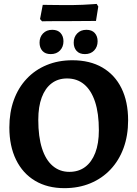

<svg xmlns="http://www.w3.org/2000/svg" viewBox="-20 -967 715 999"><path d="M315.2 12Q226.9 12 162.6 -26.3Q98.3 -64.6 63.5 -135.8Q28.7 -206.9 28.7 -303.8Q28.7 -382.3 51.9 -446.5Q75.1 -510.7 118.8 -557.1Q162.4 -603.6 222.9 -628.5Q283.3 -653.5 356.8 -653.5Q447.6 -653.5 512.4 -615.9Q577.3 -578.2 611.9 -508.3Q646.6 -438.3 646.6 -340.5Q646.6 -261.5 622.9 -196.8Q599.2 -132.1 555.3 -85.5Q511.4 -38.8 450.4 -13.4Q389.4 12 315.2 12ZM340.8 -72.8Q389 -72.8 423 -98.2Q457 -123.5 475.7 -171.8Q494.4 -220.2 494.4 -289.1Q494.4 -377.3 474.7 -437.1Q454.9 -497 418.1 -527.9Q381.4 -558.8 328.7 -558.8Q282 -558.8 248.6 -533.4Q215.1 -508.1 197.2 -460.2Q179.2 -412.3 179.2 -343.4Q179.2 -255.7 198.4 -195.4Q217.6 -135.1 254.1 -104Q290.7 -72.8 340.8 -72.8ZM198.8 -856.1 188.3 -867.8 202.4 -941.6Q202.4 -941.6 217.9 -941.6Q233.4 -941.6 257.4 -941.1Q281.4 -940.6 307.9 -940.6Q334.4 -940.6 356.4 -940.6Q381.4 -940.6 410.9 -942.1Q440.5 -943.6 461.8 -945.1Q483.1 -946.6 483.1 -946.6L491.4 -933L479.4 -858.1L338.3 -857.1Q309.3 -857.1 276.5 -857.1Q243.6 -857.1 221.2 -856.6Q198.8 -856.1 198.8 -856.1ZM243.9 -685.5Q215.8 -685.5 200.8 -702.1Q185.8 -718.8 185.8 -745.2Q185.8 -774.2 203.8 -793Q221.9 -811.9 252 -811.9Q280.1 -811.9 295.1 -795.3Q310.2 -778.6 310.2 -752.2Q310.2 -723.2 292.1 -704.3Q274 -685.5 243.9 -685.5ZM422.1 -685.5Q393.5 -685.5 378.5 -702.1Q363.5 -718.8 363.5 -745.2Q363.5 -774.2 381.6 -793Q399.6 -811.9 429.7 -811.9Q457.9 -811.9 472.9 -795.3Q487.9 -778.6 487.9 -752.2Q487.9 -723.2 469.8 -704.3Q451.8 -685.5 422.1 -685.5Z"/></svg>

Font: Alegreya
Style: Regular
Weight: 400
Designer: Juan Pablo del Peral
Foundry: Huerta Tipografica
Version: Version 2.009